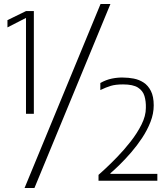

<svg xmlns="http://www.w3.org/2000/svg" viewBox="-20 -897 830 953"><path d="M102 36 479 -877H528L151 36ZM109 -842H148V-332H109V-808L17 -761V-797ZM469 -29Q476 -35 501.5 -58.5Q527 -82 561.5 -117.5Q596 -153 628.5 -194.5Q661 -236 682.5 -279Q704 -322 704 -361Q705 -394 697 -420.5Q689 -447 664.5 -462.5Q640 -478 591 -478Q554 -478 530.5 -471Q507 -464 478 -450V-485Q506 -501 535.5 -507Q565 -513 592 -512Q617 -512 643.5 -507Q670 -502 692.5 -487.5Q715 -473 729 -445.5Q743 -418 743 -374Q743 -333 727 -292Q711 -251 685.5 -212.5Q660 -174 631 -140.5Q602 -107 574.5 -80Q547 -53 528 -37V-34H761V0H469Z"/></svg>

Font: Matangi Light
Style: Regular
Weight: 400
Version: Version 3.002